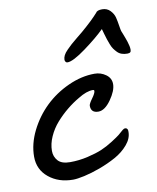

<svg xmlns="http://www.w3.org/2000/svg" viewBox="-78 -714 646 792"><g transform="rotate(-10 245.5 -317.5)"><path d="M422.9 -144Q423.3 -141.1 423.3 -136.2Q423.3 -108.9 401.6 -83.3Q379.9 -57.6 347.7 -39.8Q315.4 -22 278.8 -8.5Q242.2 4.9 211.9 11.5Q181.6 18.1 164.6 18.1Q104 18.1 63 -15.4Q22 -48.8 22 -103Q22 -156.7 48.8 -210.7Q75.7 -264.6 117.9 -305.4Q160.2 -346.2 216.1 -371.6Q272 -397 326.7 -397Q353 -397 374 -381.8Q395 -366.7 395 -341.8Q395 -314 368.9 -277.1Q342.8 -240.2 315.9 -240.2Q284.7 -240.2 284.7 -270Q284.7 -277.8 299.3 -297.9Q314 -317.9 314 -327.1Q314 -332 308.6 -332Q281.7 -332 246.6 -310.1Q220.2 -294.9 195.1 -274.4Q169.9 -253.9 147.7 -228.8Q125.5 -203.6 112.1 -173.3Q98.6 -143.1 98.6 -113.8Q98.6 -89.8 114 -72.5Q129.4 -55.2 164.6 -55.2Q202.1 -55.2 238.8 -63.7Q275.4 -72.3 299.1 -82.3Q322.8 -92.3 347.9 -108.4Q373 -124.5 380.4 -130.6Q387.7 -136.7 399.4 -147Q401.4 -148.4 401.9 -148.9Q407.2 -153.3 411.6 -153.3Q420.4 -153.3 422.9 -144ZM474.6 -455.1Q461.9 -455.1 451.4 -458.7Q440.9 -462.4 433.3 -470.2Q425.8 -478 420.2 -485.8Q414.6 -493.7 409.7 -506.6Q404.8 -519.5 401.9 -528.1Q398.9 -536.6 394.8 -551.5Q390.6 -566.4 388.7 -573.2Q357.4 -542 303.2 -502.2Q249 -462.4 225.6 -462.4Q220.2 -462.4 217.5 -466.6Q214.8 -470.7 214.8 -475.1Q214.8 -483.9 219.5 -493.4Q224.1 -502.9 235.6 -514.4Q247.1 -525.9 255.1 -533.2Q263.2 -540.5 281.2 -555.2Q299.3 -569.8 305.7 -575.2Q353 -615.7 377 -643.1Q382.3 -653.3 403.8 -653.3Q424.3 -653.3 437.5 -639.4Q450.7 -625.5 454.6 -609.6Q458.5 -593.8 461.4 -574.5Q464.4 -555.2 465.8 -551.3Q466.8 -549.3 471.2 -537.8Q475.6 -526.4 478 -520Q480.5 -513.7 483.9 -503.2Q487.3 -492.7 489 -484.4Q490.7 -476.1 490.7 -469.2Q490.7 -461.4 487.1 -458.3Q483.4 -455.1 474.6 -455.1Z"/></g></svg>

Font: Yellowtail
Style: Regular
Weight: 400
Designer: Astigmatic (AOETI)
Foundry: Astigmatic (AOETI)
Version: Version 1.000